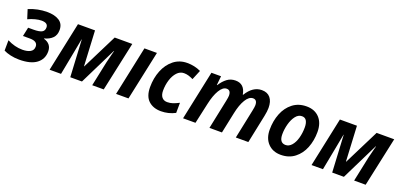

<svg xmlns="http://www.w3.org/2000/svg" viewBox="2 -1267 4116 1990"><g transform="rotate(20 2060.0 -272.0)"><path d="M10 -27 11 -141Q95 -98 179 -98Q233 -98 266 -116.5Q299 -135 299 -175Q299 -234 214 -234H137L158 -333H217Q278 -333 307 -347.5Q336 -362 336 -400Q336 -450 265 -450Q235 -450 196 -440Q157 -430 119 -412L87 -513Q187 -554 289 -554Q373 -554 423 -521.5Q473 -489 473 -422Q473 -366 441 -333Q409 -300 351 -285V-282Q438 -257 438 -172Q438 -88 373.5 -39Q309 10 182 10Q132 10 86 -0.5Q40 -11 10 -27Z M631 -544H819L839 -156H842L1036 -544H1230L1113 0H986L1044 -276Q1048 -294 1067 -368L1078 -410H1075L873 0H744L722 -409H720Q711 -354 694 -271L642 0H516Z M1364 -544H1502L1386 0H1249Z M1556 -188Q1556 -287 1589.5 -370.5Q1623 -454 1686 -504Q1749 -554 1834 -554Q1916 -554 1985 -521L1941 -415Q1912 -429 1888.5 -436Q1865 -443 1838 -443Q1795 -443 1762.5 -408Q1730 -373 1712.5 -317Q1695 -261 1695 -199Q1695 -152 1716 -126.5Q1737 -101 1775 -101Q1806 -101 1835 -110.5Q1864 -120 1903 -140L1902 -28Q1829 10 1746 10Q1660 10 1608 -38.5Q1556 -87 1556 -188Z M2103 -544H2209L2199 -444H2203Q2236 -496 2275.5 -525Q2315 -554 2367 -554Q2467 -554 2486 -442H2490Q2558 -554 2657 -554Q2719 -554 2751.5 -514.5Q2784 -475 2784 -404Q2784 -366 2773 -313L2708 0H2570L2637 -322Q2646 -365 2646 -383Q2646 -443 2600 -443Q2556 -443 2520.5 -384.5Q2485 -326 2465 -229L2417 0H2279L2346 -322Q2355 -365 2355 -382Q2355 -443 2309 -443Q2267 -443 2231.5 -384Q2196 -325 2175 -227L2125 0H1988Z M2872 -197Q2872 -294 2904 -375Q2936 -456 2999 -505Q3062 -554 3151 -554Q3241 -554 3293.5 -497.5Q3346 -441 3346 -342Q3346 -248 3314.5 -168Q3283 -88 3220 -39Q3157 10 3067 10Q2979 10 2925.5 -46Q2872 -102 2872 -197ZM3206 -343Q3206 -388 3190.5 -415Q3175 -442 3140 -442Q3100 -442 3071 -404.5Q3042 -367 3026.5 -310Q3011 -253 3011 -197Q3011 -103 3080 -103Q3117 -103 3146 -136Q3175 -169 3190.5 -224Q3206 -279 3206 -343Z M3520 -544H3708L3728 -156H3731L3925 -544H4119L4002 0H3875L3933 -276Q3937 -294 3956 -368L3967 -410H3964L3762 0H3633L3611 -409H3609Q3600 -354 3583 -271L3531 0H3405Z"/></g></svg>

Font: Noto Sans Display
Style: Bold Italic
Weight: 700
Italic angle: -12°
Designer: Monotype Design team
Foundry: Monotype Imaging Inc.
Version: Version 1.000